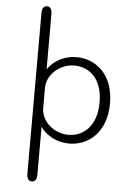

<svg xmlns="http://www.w3.org/2000/svg" viewBox="-64 -809 748 1100"><g transform="rotate(5 309.5 -258.5)"><path d="M161.5 245C180 245 190 230.5 190 203.5V-71.5C225.5 -21 287 10.5 355.5 10.5C464.5 10.5 569 -71 569 -239C569 -407 464.5 -486.5 355.5 -486.5C286.5 -486.5 225 -453.5 190 -402V-721C190 -747.5 180 -762 161.5 -762C142.5 -762 132.5 -747.5 132.5 -721V203.5C132.5 230.5 142.5 245 161.5 245ZM190.5 -168 190 -171V-300.5C190 -302 190.5 -303.5 190.5 -305C197 -382 273 -437.5 345.5 -437.5C432.5 -437.5 509 -377.5 509 -239C509 -103 432.5 -39 345.5 -39C273 -39 198.5 -91.5 190.5 -168Z"/></g></svg>

Font: RTM Light Light
Style: Regular
Weight: 300
Designer: after Tyler Finck
Foundry: An Endless Supply
Version: Version 1.000;Glyphs 3.2.1 (3258)